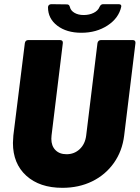

<svg xmlns="http://www.w3.org/2000/svg" viewBox="-20 -892 669 920"><path d="M42 -207Q42 -219 44 -243L99 -685Q100 -692 104 -696Q108 -700 115 -700H268Q275 -700 278.5 -696Q282 -692 281 -685L227 -243Q226 -238 226 -227Q226 -193 245.5 -173Q265 -153 299 -153Q336 -153 362 -177.5Q388 -202 393 -243L447 -685Q448 -692 452.5 -696Q457 -700 463 -700H617Q623 -700 626.5 -696Q630 -692 629 -685L575 -243Q566 -168 525.5 -111Q485 -54 421.5 -23Q358 8 279 8Q170 8 106 -50Q42 -108 42 -207ZM210 -857Q210 -864 214.5 -868Q219 -872 226 -872L301 -871Q312 -871 315 -858Q319 -841 337 -830.5Q355 -820 381 -820Q408 -820 429 -830.5Q450 -841 457 -859Q463 -872 474 -872H548Q563 -872 561 -860Q549 -805 495.5 -770Q442 -735 370 -735Q299 -735 254.5 -769Q210 -803 210 -857Z"/></svg>

Font: Barlow Black
Style: Italic
Weight: 900
Italic angle: -7°
Designer: Jeremy Tribby
Foundry: Tribby Type
Version: Version 1.408